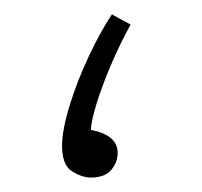

<svg xmlns="http://www.w3.org/2000/svg" viewBox="-20 -242 280 266"><path d="M106 4Q94 4 80 -4.5Q66 -13 66 -40Q66 -62 76.5 -96Q87 -130 103 -164Q119 -198 135 -222L161 -208Q146 -181 133.5 -151.5Q121 -122 113.5 -97.5Q106 -73 106 -62Q143 -55 143 -30Q143 -17 134 -6.5Q125 4 106 4Z"/></svg>

Font: Noto Sans Arabic UI XCn XLt
Style: Regular
Weight: 200
Width: 2
Designer: Monotype Design Team, Nadine Chahine and Nizar Qandah
Foundry: Monotype Imaging Inc.
Version: Version 2.010; ttfautohint (v1.8.4.7-5d5b)